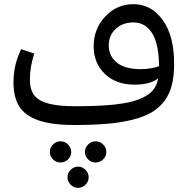

<svg xmlns="http://www.w3.org/2000/svg" viewBox="-20 -588 914 925"><path d="M623 -567.9Q708.5 -567.9 763.7 -491.9Q818.8 -416 818.8 -280.8Q818.8 -222.7 808.1 -179.2Q797.4 -135.7 772.7 -102.5Q748 -69.3 711.4 -47.4Q674.8 -25.4 619.6 -11.5Q564.5 2.4 496.3 8.3Q428.2 14.2 336.9 14.2Q229.5 14.2 165 -8.3Q100.6 -30.8 72.8 -75.2Q44.9 -119.6 44.9 -191.9Q44.9 -275.4 82 -351.1L145 -330.1Q124 -265.1 124 -205.1Q124 -156.7 144.8 -129.4Q165.5 -102.1 213.4 -89.1Q261.2 -76.2 345.2 -76.2Q458 -76.2 533.2 -84.5Q608.4 -92.8 652.1 -110.6Q695.8 -128.4 715.8 -152.1Q735.8 -175.8 742.2 -210.9Q705.6 -180.2 627 -180.2Q538.6 -180.2 484.9 -232.2Q431.2 -284.2 431.2 -365.2Q431.2 -448.7 486.8 -508.3Q542.5 -567.9 623 -567.9ZM503.9 -370.1Q503.9 -317.4 543.2 -286.1Q582.5 -254.9 658.2 -254.9Q704.6 -254.9 746.1 -269Q745.6 -377 712.6 -428.5Q679.7 -480 623 -480Q570.8 -480 537.4 -448.7Q503.9 -417.5 503.9 -370.1ZM272 194.8Q250.5 194.8 235.4 179.9Q220.2 165 220.2 144Q220.2 123 235.4 107.9Q250.5 92.8 272 92.8Q292.5 92.8 307.9 108.2Q323.2 123.5 323.2 144Q323.2 164.6 307.9 179.7Q292.5 194.8 272 194.8ZM439.9 92.8Q461.4 92.8 476.8 107.9Q492.2 123 492.2 144Q492.2 165 476.8 179.9Q461.4 194.8 439.9 194.8Q419.4 194.8 404.3 179.7Q389.2 164.6 389.2 144Q389.2 123 404.5 107.9Q419.9 92.8 439.9 92.8ZM356 214.8Q376.5 214.8 391.8 230.2Q407.2 245.6 407.2 266.1Q407.2 286.6 391.8 301.8Q376.5 316.9 356 316.9Q335.4 316.9 320.3 301.8Q305.2 286.6 305.2 266.1Q305.2 245.1 320.6 230Q335.9 214.8 356 214.8Z"/></svg>

Font: FiraGO
Style: Regular
Weight: 400
Designer: bBox Type
Foundry: bBox Type GmbH
Version: Version 1.001;PS 001.001;hotconv 1.0.88;makeotf.lib2.5.64775